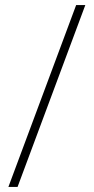

<svg xmlns="http://www.w3.org/2000/svg" viewBox="-20 -978 370 754"><path d="M13 -244 279 -958H315L49 -244Z"/></svg>

Font: Noto Sans Khmer UI SemiCondensed ExtraLight
Style: Regular
Weight: 200
Width: 4
Designer: Danh Hong and the Monotype Design Team
Foundry: Monotype Imaging Inc.
Version: Version 2.002; ttfautohint (v1.8.4.7-5d5b)